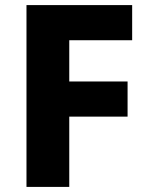

<svg xmlns="http://www.w3.org/2000/svg" viewBox="-20 -734 584 754"><path d="M252 0H84V-714H499V-576H252V-414H481V-276H252Z"/></svg>

Font: Noto Sans Gujarati UI ExtraBold
Style: Regular
Weight: 800
Designer: Jelle Bosma - Monotype Design Team, Universal Thirst
Foundry: Monotype Imaging Inc.
Version: Version 2.106; ttfautohint (v1.8.4.7-5d5b)